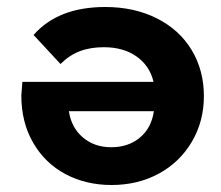

<svg xmlns="http://www.w3.org/2000/svg" viewBox="-20 -522 631 549"><path d="M563 -247Q563 -175 528.5 -116.5Q494 -58 434 -25.5Q374 7 299 7Q226 7 167.5 -24Q109 -55 75 -113.5Q41 -172 41 -249Q41 -252 44 -288H419Q408 -334 370.5 -360.5Q333 -387 277 -387Q238 -387 208 -375.5Q178 -364 153 -339L76 -422Q146 -502 281 -502Q364 -502 428.5 -469.5Q493 -437 528 -379Q563 -321 563 -247ZM420 -204H177Q184 -157 217 -129Q250 -101 298 -101Q347 -101 380 -128.5Q413 -156 420 -204Z"/></svg>

Font: Montserrat Ace
Style: Bold
Weight: 700
Designer: Julieta Ulanovsky
Foundry: Julieta Ulanovsky
Version: Version 1